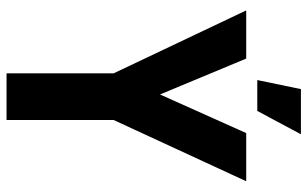

<svg xmlns="http://www.w3.org/2000/svg" viewBox="-192 -724 917 572"><g transform="rotate(90 266.0 -438.5)"><path d="M199 -319 12 -713V-714H155L282 -409L200 -319ZM199 0V-319H338V0ZM200 -319 377 -714H520V-713L338 -319ZM219 -747 246 -877H380V-876L311 -747Z"/></g></svg>

Font: Foldit SemiBold
Style: Regular
Weight: 600
Version: Version 1.003